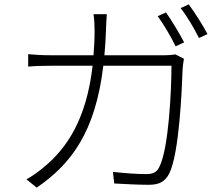

<svg xmlns="http://www.w3.org/2000/svg" viewBox="-20 -843 995 879"><path d="M101 -22 148 16C306 -92 417 -239 453 -542H765C765 -435 753 -162 709 -78C698 -53 677 -46 650 -46C606 -46 553 -50 497 -56L503 -3C557 0 614 3 660 3C708 3 735 -10 755 -49C801 -141 813 -438 816 -527C817 -542 819 -556 822 -574L783 -594C770 -592 754 -590 726 -590H458C461 -625 464 -662 465 -701C466 -725 467 -755 469 -778H408C412 -755 413 -723 413 -700C413 -661 411 -625 408 -590H214C175 -590 140 -592 109 -595V-538C141 -541 172 -542 215 -542H404C376 -299 288 -168 186 -82C162 -61 127 -36 101 -22ZM702 -769C729 -732 765 -671 784 -631L823 -649C801 -691 765 -751 740 -786ZM807 -806C836 -769 869 -713 891 -669L930 -687C910 -725 871 -787 844 -823Z"/></svg>

Font: GenEiGothic-pro-Light
Style: Regular
Weight: 300
Designer: Ryoko NISHIZUKA (kana & ideographs); Paul D. Hunt (Latin, Greek & Cyrillic); Wenlong ZHANG (bopomofo); Sandoll Communica
Foundry: Adobe Systems Incorporated; o_tamon
Version: Version 1.000.140830